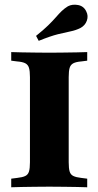

<svg xmlns="http://www.w3.org/2000/svg" viewBox="-20 -791 416 811"><path d="M176.6 -2.4Q152.4 -2.4 125 -2Q97.6 -1.6 71.8 -1.2Q46 -0.8 27.4 0V-36.3L52.4 -39.5Q75 -41.9 86.7 -47.6Q98.4 -53.2 102.4 -66.5Q106.5 -79.8 106.5 -105.6V-465.3Q106.5 -491.1 102.4 -504.4Q98.4 -517.7 86.7 -523.8Q75 -529.8 52.4 -531.5L27.4 -534.7V-571Q46 -570.2 71.8 -569.8Q97.6 -569.4 125 -569Q152.4 -568.5 176.6 -568.5H188.7H200Q224.2 -568.5 251.6 -569Q279 -569.4 304.8 -569.8Q330.6 -570.2 348.4 -571V-534.7L323.4 -531.5Q301.6 -529.8 289.9 -523.8Q278.2 -517.7 274.2 -504.4Q270.2 -491.1 270.2 -465.3V-105.6Q270.2 -79.8 274.2 -66.5Q278.2 -53.2 289.9 -47.6Q301.6 -41.9 323.4 -39.5L348.4 -36.3V0Q330.6 -0.8 304.8 -1.2Q279 -1.6 251.6 -2Q224.2 -2.4 200 -2.4H188.7ZM143.5 -618.5 132.3 -639.5Q163.7 -664.5 183.5 -683.9Q203.2 -703.2 216.1 -718.1Q229 -733.1 240.7 -744.4Q252.4 -755.6 266.9 -764.5Q285.5 -774.2 309.7 -769.8Q333.9 -765.3 344.4 -742.7Q354 -724.2 346.8 -703.6Q339.5 -683.1 319.4 -672.6Q300 -662.9 277.8 -658.5Q255.6 -654 224.6 -646.4Q193.5 -638.7 143.5 -618.5Z"/></svg>

Font: Playfair 9pt Black
Style: Regular
Weight: 900
Designer: Claus Eggers Sørensen
Foundry: Claus Eggers Sørensen
Version: Version 2.203